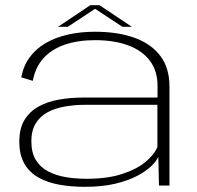

<svg xmlns="http://www.w3.org/2000/svg" viewBox="-20 -716 760 741"><path d="M307 5Q375 5 425 -7Q475 -19 509.8 -37.5Q544.5 -56 564.5 -75.5Q584.5 -95 591 -111L593.5 0H634V-382.5Q634 -453.5 598.8 -500.2Q563.5 -547 499 -570.2Q434.5 -593.5 346.5 -593.5Q290.5 -593.5 242.2 -582.5Q194 -571.5 156.8 -550Q119.5 -528.5 95 -495.5Q70.5 -462.5 62 -417.5L106.5 -404Q116.5 -457 148.2 -491.8Q180 -526.5 230.5 -543.8Q281 -561 346.5 -561Q420 -561 474 -541.2Q528 -521.5 558 -482.2Q588 -443 588 -384V-339.5H301.5Q251.5 -339.5 206.8 -331.5Q162 -323.5 127.8 -304.2Q93.5 -285 74 -252.2Q54.5 -219.5 54.5 -169.5Q54.5 -118.5 74 -84.5Q93.5 -50.5 128.2 -31Q163 -11.5 208.8 -3.2Q254.5 5 307 5ZM314 -26Q271.5 -26 233.2 -32.5Q195 -39 165 -55Q135 -71 118 -99Q101 -127 101 -171Q101 -213 118.5 -240.8Q136 -268.5 165.5 -283.8Q195 -299 232 -305.2Q269 -311.5 308 -311.5H587.5V-149Q576 -120 542 -91.5Q508 -63 451.2 -44.5Q394.5 -26 314 -26ZM204 -612.5H241.5L347 -682L452.5 -612.5H489L364 -696H328.5Z"/></svg>

Font: Anybody Expanded ExtraLight
Style: Regular
Weight: 250
Width: 7
Version: Version 1.113;gftools[0.9.25]